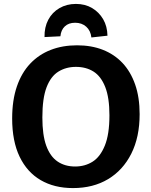

<svg xmlns="http://www.w3.org/2000/svg" viewBox="-20 -947 772 979"><path d="M352 12Q257 12 187.5 -28.5Q118 -69 80 -148Q42 -227 42 -343Q42 -436 66 -506Q90 -576 134 -622.5Q178 -669 238.5 -692.5Q299 -716 373 -716Q446 -716 504.5 -693Q563 -670 604.5 -626Q646 -582 669 -516.5Q692 -451 692 -365Q692 -248 649.5 -163.5Q607 -79 531 -33.5Q455 12 352 12ZM363 -98Q413 -98 452 -122.5Q491 -147 514.5 -204.5Q538 -262 538 -359Q538 -449 516.5 -503.5Q495 -558 457 -582Q419 -606 367 -606Q317 -606 278 -582Q239 -558 217.5 -502Q196 -446 196 -348Q196 -258 216 -203.5Q236 -149 273.5 -123.5Q311 -98 363 -98ZM367 -927Q414 -927 449.5 -906Q485 -885 506 -849Q527 -813 528 -765L446 -756Q442 -791 419.5 -811Q397 -831 363 -831Q330 -831 310.5 -812.5Q291 -794 288 -762L207 -758Q206 -808 226 -846Q246 -884 283 -905.5Q320 -927 367 -927Z"/></svg>

Font: Bitter Thin
Style: Bold
Weight: 700
Version: Version 3.021